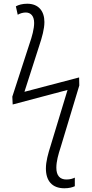

<svg xmlns="http://www.w3.org/2000/svg" viewBox="-20 -779 494 1029"><path d="M325 230C350 230 368 225 381 219V173C371 178 356 183 336 183C301 183 282 162 282 120C282 86 292 50 306 7L405 -321L404 -364L111 -287L190 -533C206 -581 218 -624 218 -661C218 -719 187 -759 126 -759C100 -759 79 -753 65 -745L75 -700C87 -707 103 -712 118 -712C145 -712 163 -693 163 -656C163 -625 152 -584 138 -544L46 -261L48 -219L342 -297L251 3C238 44 226 86 226 124C226 190 259 230 325 230Z"/></svg>

Font: Noto Sans SemiCondensed Light
Style: Regular
Weight: 300
Width: 4
Designer: Monotype Design Team
Foundry: Monotype Imaging Inc.
Version: Version 2.013